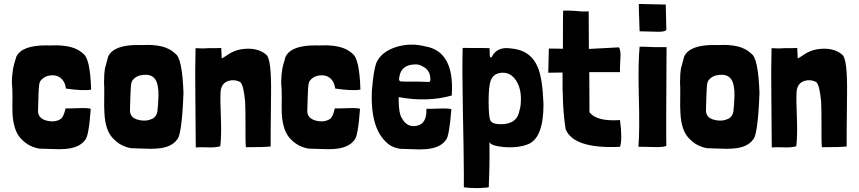

<svg xmlns="http://www.w3.org/2000/svg" viewBox="-20 -741 4337 969"><path d="M410 -35Q381 6 306 11Q281 13 240 11L178 9Q127 0 92 -35Q48 -74 43 -170Q42 -191 43 -250Q43 -299 40 -323Q40 -359 46 -395Q47 -404 62 -454Q89 -512 212 -512Q225 -511 251 -512Q276 -513 290 -511Q363 -506 401 -469Q435 -445 440 -289Q404 -281 313 -294Q308 -331 284 -349Q259 -367 221 -358Q200 -352 187 -336Q181 -331 178 -316Q175 -293 174 -253Q173 -203 172 -186Q169 -144 216 -132Q259 -122 287 -141Q301 -151 311 -194Q320 -193 374 -195Q422 -197 438 -192Q428 -53 410 -35Z M526 -456Q553 -514 676 -514Q689 -513 715 -514Q740 -515 754 -513Q826 -508 865 -470Q900 -447 906 -272Q898 -61 874 -37Q845 4 770 9Q745 11 704 9L642 7Q591 -2 556 -37Q511 -77 507 -172Q505 -197 506 -252Q507 -302 505 -325Q505 -366 510 -397ZM642 -318Q639 -294 638 -255Q637 -205 636 -188Q634 -146 679 -136Q719 -126 751 -143Q768 -151 774 -176Q784 -266 777 -302Q766 -379 685 -360Q664 -354 651 -338Q645 -333 642 -318Z M1124 -461Q1167 -493 1224 -495Q1285 -498 1325 -464Q1350 -441 1348 -271Q1345 -11 1346 -2Q1319 2 1221 2Q1218 -28 1219 -110Q1219 -194 1217 -230Q1209 -314 1192 -327Q1191 -328 1190 -328Q1188 -329 1188 -329Q1163 -341 1134 -333Q1096 -322 1093 -275Q1091 -237 1095 -140Q1098 -55 1092 -7V-3Q1066 4 1037 3Q993 1 968 3L966 -243Q964 -394 967 -498Q1002 -495 1037 -498Q1097 -498 1097 -499Q1096 -509 1099 -446Q1119 -457 1124 -461Z M1769 -35Q1740 6 1665 11Q1640 13 1599 11L1537 9Q1486 0 1451 -35Q1407 -74 1402 -170Q1401 -191 1402 -250Q1402 -299 1399 -323Q1399 -359 1405 -395Q1406 -404 1421 -454Q1448 -512 1571 -512Q1584 -511 1610 -512Q1635 -513 1649 -511Q1722 -506 1760 -469Q1794 -445 1799 -289Q1763 -281 1672 -294Q1667 -331 1643 -349Q1618 -367 1580 -358Q1559 -352 1546 -336Q1540 -331 1537 -316Q1534 -293 1533 -253Q1532 -203 1531 -186Q1528 -144 1575 -132Q1618 -122 1646 -141Q1660 -151 1670 -194Q1679 -193 1733 -195Q1781 -197 1797 -192Q1787 -53 1769 -35Z M1992 -233Q1993 -168 2007 -147Q2033 -96 2083 -106Q2135 -116 2132 -192Q2141 -191 2194 -193Q2241 -195 2258 -190Q2247 -49 2230 -34Q2201 7 2126 12Q2101 14 2061 12L2000 10Q1972 6 1948 -8Q1847 -79 1857 -284Q1865 -385 1879 -423Q1904 -480 1980 -504Q2051 -526 2126 -507Q2275 -482 2260 -259Q2136 -224 1992 -251ZM2078 -416Q2004 -416 1995 -351Q1991 -331 2003 -330Q2005 -329 2089 -329Q2108 -329 2127 -328Q2143 -327 2146 -328Q2152 -328 2152 -341Q2152 -387 2113 -406Q2097 -416 2078 -416Z M2447 203Q2447 206 2400 208Q2350 209 2321 204V138Q2321 55 2316 -192Q2312 -391 2315 -499Q2442 -499 2450 -498Q2451 -497 2451 -491L2452 -458Q2457 -445 2462 -454Q2488 -506 2555 -497Q2657 -490 2694 -402Q2718 -347 2723 -215Q2723 -41 2642 -12Q2591 7 2521 1Q2454 -6 2450 -25Q2452 86 2447 192ZM2609 -243Q2609 -296 2585 -334Q2559 -374 2518 -374Q2471 -374 2456 -333Q2446 -305 2446 -229Q2446 -151 2455 -133Q2465 -114 2507 -114Q2591 -114 2602 -185Q2609 -204 2609 -243Z M2952 -494 3103 -502Q3114 -490 3111 -445Q3108 -387 3109 -377H2954Q2954 -235 2955 -175Q2989 -127 3109 -135Q3122 -38 3109 0Q2877 11 2835 -88Q2817 -196 2819 -375Q2798 -374 2747 -374L2750 -496Q2777 -495 2821 -495Q2821 -677 2822 -687Q2839 -689 2883 -686Q2929 -681 2951 -684Z M3344 -503V-500Q3341 -39 3343 -6Q3336 3 3275 1Q3207 -1 3202 0Q3209 -81 3204 -257Q3200 -424 3208 -505V-506Q3203 -505 3236 -505Q3286 -502 3327 -503ZM3340 -718 3343 -590Q3336 -579 3291 -581L3208 -583Q3208 -597 3206 -644Q3204 -687 3204 -721Z M3433 -456Q3460 -514 3583 -514Q3596 -513 3622 -514Q3647 -515 3661 -513Q3733 -508 3772 -470Q3807 -447 3813 -272Q3805 -61 3781 -37Q3752 4 3677 9Q3652 11 3611 9L3549 7Q3498 -2 3463 -37Q3418 -77 3414 -172Q3412 -197 3413 -252Q3414 -302 3412 -325Q3412 -366 3417 -397ZM3549 -318Q3546 -294 3545 -255Q3544 -205 3543 -188Q3541 -146 3586 -136Q3626 -126 3658 -143Q3675 -151 3681 -176Q3691 -266 3684 -302Q3673 -379 3592 -360Q3571 -354 3558 -338Q3552 -333 3549 -318Z M4031 -461Q4074 -493 4131 -495Q4192 -498 4232 -464Q4257 -441 4255 -271Q4252 -11 4253 -2Q4226 2 4128 2Q4125 -28 4126 -110Q4126 -194 4124 -230Q4116 -314 4099 -327Q4098 -328 4097 -328Q4095 -329 4095 -329Q4070 -341 4041 -333Q4003 -322 4000 -275Q3998 -237 4002 -140Q4005 -55 3999 -7V-3Q3973 4 3944 3Q3900 1 3875 3L3873 -243Q3871 -394 3874 -498Q3909 -495 3944 -498Q4004 -498 4004 -499Q4003 -509 4006 -446Q4026 -457 4031 -461Z"/></svg>

Font: Londrina Solid
Style: Regular
Weight: 400
Designer: Marcelo Magalhaes
Foundry: Marcelo Magalh„es
Version: Version 1.001 2011